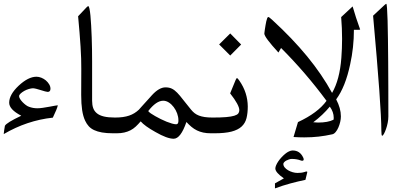

<svg xmlns="http://www.w3.org/2000/svg" viewBox="-20 -765 2194 1031"><path d="M290.5 -199.7Q287.1 -181.6 263.7 -133.3Q124.5 -118.2 0 -44.9Q0.5 -52.7 2.2 -64Q3.9 -75.2 6.3 -89.4Q14.6 -106 94.2 -143.6Q29.3 -177.2 29.3 -213.4Q29.3 -256.8 80.1 -304.7Q131.8 -353 175.8 -353Q188.5 -353 201.9 -347.7Q215.3 -342.3 226.1 -333.3Q236.8 -324.2 243.9 -312.5Q251 -300.8 251 -288.6Q251 -271.5 235.8 -271.5Q231.9 -271.5 221.4 -274.4Q210.9 -277.3 198.7 -281.2Q186.5 -285.2 174.8 -288.1Q163.1 -291 157.2 -291Q147.9 -291 134.8 -287.1Q121.6 -283.2 110.4 -276.9Q99.1 -270.5 90.8 -262.9Q82.5 -255.4 82.5 -248.5Q82.5 -242.2 87.9 -233.4Q93.3 -224.6 101.1 -216.6Q108.9 -208.5 118.2 -201.4Q127.4 -194.3 136.2 -191.4Q147 -187.5 158 -185.5Q168.9 -183.6 181.2 -183.6Q192.4 -183.6 209.7 -186Q227.1 -188.5 244.1 -191.7Q261.2 -194.8 274.4 -197.3Q287.6 -199.7 290.5 -199.7Z M587.4 -49.3Q552.7 -49.3 527.8 -53.7Q502.9 -58.1 485.4 -66.4Q467.8 -74.7 456.5 -87.2Q445.3 -99.6 437.5 -116.2Q426.3 -139.6 421.1 -173.6Q416 -207.5 416 -255.4L416.5 -394.5Q417 -445.3 412.6 -514.9Q408.2 -584.5 399.4 -677.7L444.3 -725.1Q450.2 -731.9 454.1 -731.9Q457.5 -731.9 460.4 -718.3Q463.4 -704.6 465.6 -681.6Q467.8 -658.7 469.5 -628.4Q471.2 -598.1 472.4 -565.4Q473.6 -532.7 474.1 -499.5Q474.6 -466.3 474.6 -436.5V-224.1Q474.6 -201.2 480.5 -184.6Q486.3 -168 500.5 -156.5Q514.6 -145 538.3 -139.4Q562 -133.8 597.2 -133.8H602.1Q606 -133.8 608.6 -130.1Q611.3 -126.5 613 -120.6Q614.7 -114.7 615.7 -107.2Q616.7 -99.6 616.7 -91.3Q616.7 -83.5 615.7 -76.2Q614.7 -68.8 613 -63Q611.3 -57.1 608.6 -53.2Q606 -49.3 602.1 -49.3Z M1111.8 -49.3Q1089.4 -49.3 1071.3 -53.2Q1053.2 -57.1 1037.6 -64.7Q1022 -72.3 1008.3 -83.7Q994.6 -95.2 981 -109.9Q950.2 -20 912.6 -20Q877.4 -20 814.5 -56.2Q756.8 -88.4 735.4 -113.3Q722.2 -97.7 709 -85.4Q695.8 -73.2 680.7 -65.4Q665.5 -57.6 647.5 -53.5Q629.4 -49.3 606.9 -49.3H592.3Q588.4 -49.3 585.7 -53.2Q583 -57.1 581.3 -63Q579.6 -68.8 578.4 -76.2Q577.1 -83.5 577.1 -91.3Q577.1 -107.9 581.1 -120.8Q585 -133.8 592.3 -133.8H597.2Q621.6 -133.8 640.1 -136.5Q658.7 -139.2 673.6 -144.3Q688.5 -149.4 701.2 -157.2Q713.9 -165 725.6 -175.8Q729 -179.7 738.5 -190.4Q748 -201.2 759.5 -213.6Q771 -226.1 781.2 -237.5Q791.5 -249 795.9 -253.9Q834.5 -295.9 868.7 -295.9Q888.7 -295.9 903.1 -288.8Q917.5 -281.7 931.6 -267.1Q945.8 -252.4 963.1 -229.7Q980.5 -207 1006.3 -175.8Q1015.1 -165 1025.1 -157.2Q1035.2 -149.4 1048.3 -144.3Q1061.5 -139.2 1079.3 -136.5Q1097.2 -133.8 1121.6 -133.8H1126.5Q1133.8 -133.8 1137.7 -120.8Q1141.6 -107.9 1141.6 -91.3Q1141.6 -83.5 1140.6 -76.2Q1139.6 -68.8 1137.7 -63Q1135.7 -57.1 1133.1 -53.2Q1130.4 -49.3 1126.5 -49.3ZM937.5 -109.9Q938 -112.3 938 -114.5Q938 -116.7 938 -119.1Q938 -137.2 931.2 -156Q924.3 -174.8 912.8 -189.9Q901.4 -205.1 886.7 -214.6Q872.1 -224.1 856.4 -224.1Q818.8 -224.1 775.9 -168.5Q779.8 -163.1 789.8 -156Q799.8 -148.9 813.5 -141.4Q827.1 -133.8 843 -125.7Q858.9 -117.7 874.3 -111.6Q889.6 -105.5 903.3 -101.6Q917 -97.7 925.8 -97.7Q936 -97.7 937.5 -109.9Z M1274.9 -525.9 1216.3 -466.8 1156.7 -526.4 1216.3 -585.4ZM1310.5 -193.8Q1310.5 -157.7 1303.7 -130.6Q1296.9 -103.5 1277.3 -85.4Q1257.8 -67.4 1222.9 -58.3Q1188 -49.3 1131.3 -49.3H1116.7Q1112.8 -49.3 1110.1 -53.2Q1107.4 -57.1 1105.7 -63Q1104 -68.8 1102.8 -76.2Q1101.6 -83.5 1101.6 -91.3Q1101.6 -99.6 1102.8 -107.2Q1104 -114.7 1105.7 -120.6Q1107.4 -126.5 1110.1 -130.1Q1112.8 -133.8 1116.7 -133.8H1121.6Q1166 -133.8 1194.3 -136.2Q1222.7 -138.7 1238.3 -143.6Q1253.9 -148.4 1259.5 -155.8Q1265.1 -163.1 1265.1 -173.3Q1265.1 -200.7 1215.8 -263.7L1245.1 -335Q1249.5 -345.7 1252.9 -345.7Q1253.9 -345.7 1257.1 -342.5Q1260.3 -339.4 1264.6 -333Q1288.1 -299.3 1299.1 -264.6Q1310.1 -230 1310.5 -193.8Z M1628.9 164.6 1620.1 200.7Q1580.1 209 1539.3 220Q1498.5 231 1456.5 246.6V219.7Q1463.4 215.8 1475.3 209Q1487.3 202.1 1504.4 192.9Q1458.5 161.1 1458.5 139.6Q1458.5 132.3 1462.9 122.1Q1467.3 111.8 1474.6 101.1Q1481.9 90.3 1491.5 80.1Q1501 69.8 1511.2 61.3Q1521.5 52.7 1532 47.9Q1542.5 43 1551.3 43Q1589.8 43 1607.4 79.6Q1610.8 85.9 1610.8 90.8Q1610.8 98.1 1603 98.1Q1597.2 98.1 1593.8 96.2Q1573.2 88.4 1546.4 88.4Q1539.6 88.4 1531.5 91.1Q1523.4 93.8 1516.8 97.4Q1510.3 101.1 1505.9 106Q1501.5 110.8 1501.5 115.2Q1501.5 125 1508.5 133.8Q1515.6 142.6 1526.9 149.2Q1538.1 155.8 1551.5 159.7Q1564.9 163.6 1577.6 163.6Q1586.9 163.6 1596.2 162.6Q1605.5 161.6 1614.7 158.7L1621.1 156.7Q1622.6 156.2 1624.5 156.2Q1626.5 156.2 1628.4 156.2Q1629.9 156.2 1629.9 159.2Q1629.9 160.2 1629.6 161.4Q1629.4 162.6 1628.9 164.6ZM1907.7 -624.5Q1908.7 -621.6 1910.4 -616.9Q1912.1 -612.3 1914.1 -606Q1911.6 -605.5 1908.7 -605.2Q1905.8 -605 1901.4 -605H1880.4Q1880.4 -510.3 1860.4 -419.9Q1835 -298.8 1785.2 -231.4Q1810.5 -183.6 1810.5 -140.1Q1810.5 -126 1806.9 -110.4Q1803.2 -94.7 1797.1 -80.6Q1791 -66.4 1782.5 -56.2Q1773.9 -45.9 1764.6 -43.9Q1727.5 -35.6 1691.4 -31.5Q1655.3 -27.3 1613.8 -27.3Q1599.1 -27.3 1585 -27.8Q1570.8 -28.3 1556.2 -29.3L1580.1 -109.4Q1686.5 -158.7 1733.4 -223.6Q1621.6 -375 1489.3 -507.3L1475.1 -482.9Q1399.4 -565.4 1399.4 -584.5Q1399.4 -584.5 1400.1 -590.8Q1400.9 -597.2 1402.3 -607.4Q1403.8 -617.7 1405.8 -629.2Q1407.7 -640.6 1409.9 -650.6Q1412.1 -660.6 1414.8 -667.2Q1417.5 -673.8 1420.9 -673.8Q1424.8 -673.8 1443.4 -656.7Q1549.8 -559.1 1629.4 -462.2Q1709 -365.2 1763.2 -266.1Q1804.2 -336.9 1813 -454.6Q1814.9 -480 1815.9 -504.9Q1816.9 -529.8 1816.9 -556.6Q1816.9 -585 1815.7 -614Q1814.5 -643.1 1812 -673.3L1873.5 -730.5Q1883.3 -697.3 1891.8 -670.7Q1900.4 -644 1907.7 -624.5ZM1771 -122.1Q1771.5 -124.5 1771.7 -127.2Q1772 -129.9 1772 -132.8Q1772 -163.6 1751 -192.4Q1732.4 -169.9 1710.2 -148.9Q1688 -127.9 1662.1 -108.4Q1675.3 -106.9 1688.5 -106.9Q1740.7 -106.9 1771 -122.1Z M2065.4 -139.6Q2065.4 -123.5 2061.8 -105.2Q2058.1 -86.9 2052.7 -71.8Q2047.4 -56.6 2041.7 -46.4Q2036.1 -36.1 2032.2 -36.1Q2027.8 -36.1 2027.8 -64Q2027.8 -190.4 1983.4 -680.7L2043.5 -736.8Q2050.8 -743.7 2054.2 -744.6Q2056.6 -744.6 2058.3 -720.7Q2060.1 -696.8 2061.3 -654.5Q2062.5 -612.3 2063.2 -554.9Q2064 -497.6 2064.5 -430.4Q2064.9 -363.3 2065.2 -289.1Q2065.4 -214.8 2065.4 -139.6Z"/></svg>

Font: XB Kayhan
Style: Regular
Weight: 400
Designer: Behnam
Foundry: Irmug
Version: Version 7.300 2009